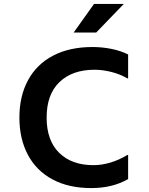

<svg xmlns="http://www.w3.org/2000/svg" viewBox="-20 -948 760 980"><path d="M79 -348Q79 -457 123 -538.5Q167 -620 251 -664Q335 -708 452 -708Q501 -708 548.5 -698.5Q596 -689 634 -670V-548H630Q592 -570 547.5 -581Q503 -592 463 -592Q349 -592 283.5 -529Q218 -466 218 -348Q218 -231 282 -168Q346 -105 457 -105Q500 -105 544.5 -118.5Q589 -132 630 -157H634V-34Q554 12 446 12Q331 12 248.5 -32Q166 -76 122.5 -157.5Q79 -239 79 -348ZM460 -928H612L471 -782H356Z"/></svg>

Font: AmikoBold
Style: Bold
Weight: 700
Designer: Pablo Impallari, Rodrigo Fuenzalida, Andres Torresi
Foundry: Impallari Type
Version: Version 1.000; ttfautohint (v1.3)